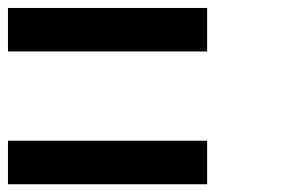

<svg xmlns="http://www.w3.org/2000/svg" viewBox="-20 -520 707 482"><path d="M500 -57.5H0V-166.7H500ZM500 -390.8H0V-500H500Z"/></svg>

Font: 0xA000-Squareish-Mono
Style: Squareish-Mono-Bold
Weight: 700
Version: Version 0.1